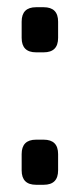

<svg xmlns="http://www.w3.org/2000/svg" viewBox="-20 -503 221 532"><path d="M80 9H101Q141 9 141 -31V-76Q141 -116 101 -116H80Q40 -116 40 -76V-31Q40 9 80 9ZM80 -358H101Q141 -358 141 -398V-443Q141 -483 101 -483H80Q40 -483 40 -443V-398Q40 -358 80 -358Z"/></svg>

Font: WD-XL Lubrifont TC
Style: Regular
Weight: 400
Designer: [WD-XL Lubrifont] Copyright 2020-2022 (c) NightFurySL2001, Skr-ZERO; [ZCOOL QingKe HuangYou] Copyright 2018-2022 (c) The
Version: Version 2.001;hotconv 1.1.1;makeotfexe 2.6.0